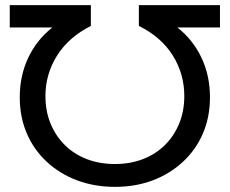

<svg xmlns="http://www.w3.org/2000/svg" viewBox="-20 -720 895 748"><path d="M837 -700V-613H671Q732 -565 765 -495Q798 -425 798 -341Q798 -264 770.5 -200Q743 -136 692 -89Q641 -42 574 -17Q507 8 428 8Q349 8 281.5 -17Q214 -42 163 -89Q112 -136 84.5 -200Q57 -264 57 -341Q57 -425 90 -495Q123 -565 184 -613H18V-700H334V-619Q247 -575 202 -503Q157 -431 157 -346Q157 -287 177 -238.5Q197 -190 233 -154.5Q269 -119 318.5 -100Q368 -81 428 -81Q487 -81 536.5 -100Q586 -119 622 -154.5Q658 -190 678 -238.5Q698 -287 698 -346Q698 -432 653 -504Q608 -576 521 -619V-700Z"/></svg>

Font: Montserrat Thin Medium
Style: Regular
Weight: 500
Version: Version 9.000